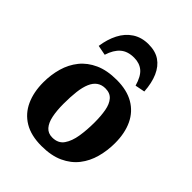

<svg xmlns="http://www.w3.org/2000/svg" viewBox="-225 -907 1042 1042"><g transform="rotate(45 295.5 -386.0)"><path d="M278 15Q198 15 145.5 -16.5Q93 -48 67 -105Q41 -162 41 -237Q41 -295 56 -347.5Q71 -400 103.5 -440.5Q136 -481 188 -504.5Q240 -528 314 -528Q392 -528 444.5 -497.5Q497 -467 523.5 -411Q550 -355 550 -278Q550 -221 535.5 -168Q521 -115 489 -74Q457 -33 405 -9Q353 15 278 15ZM287 -59Q332 -59 354 -90.5Q376 -122 384 -172Q392 -222 392 -279Q392 -329 385 -368Q378 -407 358.5 -429.5Q339 -452 303 -452Q275 -452 255 -438Q235 -424 223 -396Q211 -368 206 -327Q201 -286 201 -232Q201 -180 209 -141Q217 -102 236 -80.5Q255 -59 287 -59ZM299 -787Q352 -787 386.5 -763.5Q421 -740 440.5 -695.5Q460 -651 464 -589L408 -578Q392 -634 364.5 -657Q337 -680 295 -680Q246 -680 216.5 -654.5Q187 -629 171 -578L114 -589Q122 -646 145 -691Q168 -736 207 -761.5Q246 -787 299 -787Z"/></g></svg>

Font: Literata
Style: Bold Italic
Weight: 700
Italic angle: -2°
Designer: Latin by Veronika Burian and Jose Scaglione. Greek by Irene Vlachou. Cyrillic by Vera Evstafieva
Foundry: TypeTogether
Version: Version 3.103;gftools[0.9.29]